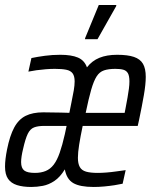

<svg xmlns="http://www.w3.org/2000/svg" viewBox="-26 -736 609 764"><path d="M98 8Q65 8 41.5 0.5Q18 -7 6 -24.5Q-6 -42 -6 -73Q-6 -87 -4 -104Q-2 -121 2 -141Q13 -196 30.5 -228.5Q48 -261 76 -275Q104 -289 146 -289Q162 -289 180 -288.5Q198 -288 215.5 -288Q233 -288 250 -287L258 -327Q264 -355 267.5 -376Q271 -397 271 -412Q271 -433 263 -444Q255 -455 237.5 -458.5Q220 -462 192 -462Q176 -462 156.5 -460.5Q137 -459 119 -456.5Q101 -454 87 -451L99 -505Q123 -510 152.5 -514Q182 -518 214 -518Q258 -518 284 -507Q310 -496 320 -468Q340 -494 369.5 -506Q399 -518 440 -518Q482 -518 507 -509.5Q532 -501 543 -482Q554 -463 554 -430Q554 -401 546.5 -357.5Q539 -314 527 -257L522 -235H303Q294 -192 289 -160.5Q284 -129 284 -108Q284 -85 291.5 -71.5Q299 -58 316.5 -53Q334 -48 363 -48Q378 -48 397.5 -49.5Q417 -51 437.5 -54Q458 -57 474 -59L462 -5Q449 -2 429.5 1Q410 4 388.5 6Q367 8 347 8Q292 8 265.5 -7.5Q239 -23 232 -62Q213 -31 190.5 -16Q168 -1 144.5 3.5Q121 8 98 8ZM113 -48Q137 -48 155.5 -55.5Q174 -63 187.5 -80.5Q201 -98 211.5 -128Q222 -158 232 -202L239 -235H150Q125 -235 109.5 -229Q94 -223 84.5 -203.5Q75 -184 66 -144Q62 -128 60 -114.5Q58 -101 58 -91Q58 -67 70.5 -57.5Q83 -48 113 -48ZM315 -287H470L473 -302Q478 -328 481.5 -348Q485 -368 487 -383.5Q489 -399 489 -412Q489 -434 483 -444.5Q477 -455 465 -458.5Q453 -462 433 -462Q406 -462 388 -456Q370 -450 358.5 -432Q347 -414 337 -379.5Q327 -345 315 -287ZM312 -580 313 -585 367 -716H437L436 -711L362 -580Z"/></svg>

Font: Saira ExtraCondensed
Style: Italic
Weight: 400
Width: 2
Italic angle: -12°
Designer: Hector Gatti with collaboration of the Omnibus-Type team
Foundry: Omnibus-Type
Version: Version 1.101